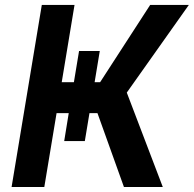

<svg xmlns="http://www.w3.org/2000/svg" viewBox="-20 -747 774 767"><path d="M295.8 -543.3 275.2 -418.7H226.6L277.7 -727.3H147L26.3 0H157L206 -295.1H254.6L236.5 -183.6H318.9L337.4 -295.1H369.3L475.1 0H630.3L486.5 -377.1L734.4 -727.3H579.9L380 -418.7H358L378.6 -543.3Z"/></svg>

Font: Margiela Sans Semi Bold
Style: Italic
Weight: 600
Italic angle: -9.39999°
Designer: Stefan Endress, Andreas Faust
Version: Version 1.100;FEAKit 1.0